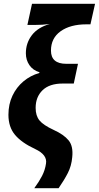

<svg xmlns="http://www.w3.org/2000/svg" viewBox="-20 -780 516 1002"><path d="M159 202Q184 168 199.5 138Q215 108 220 74Q228 28 164 -2Q93 -35 58.5 -76Q24 -117 24 -181Q24 -236 45 -280.5Q66 -325 102.5 -355.5Q139 -386 185 -399L186 -403Q152 -413 133.5 -440Q115 -467 115 -502Q115 -555 146 -596Q177 -637 240 -655Q217 -652 201 -651Q185 -650 167 -650H123L147 -760H476L452 -653H431Q347 -653 296.5 -617Q246 -581 246 -516Q246 -447 326 -447H387L365 -344H307Q238 -344 202 -309Q166 -274 166 -217Q166 -176 186 -151.5Q206 -127 260 -102Q313 -78 338 -47.5Q363 -17 357 40Q353 86 334 123Q315 160 286 202Z"/></svg>

Font: Noto Sans Condensed
Style: Bold Italic
Weight: 700
Width: 3
Italic angle: -12°
Designer: Monotype Design Team
Foundry: Monotype Imaging Inc.
Version: Version 2.013; ttfautohint (v1.8.4.7-5d5b)